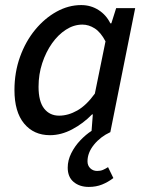

<svg xmlns="http://www.w3.org/2000/svg" viewBox="-20 -521 581 757"><path d="M330 216Q294 216 270.5 196.5Q247 177 247 140Q247 111 261 83Q275 55 297 32Q319 9 341 -5L346 -70H343Q308 -34 264.5 -11Q221 12 177 12Q113 12 75 -34Q37 -80 37 -166Q37 -236 59 -297Q81 -358 118.5 -403.5Q156 -449 203 -475Q250 -501 300 -501Q338 -501 368.5 -481.5Q399 -462 415 -429H419L438 -489H513L415 0Q376 18 350.5 49.5Q325 81 325 115Q325 132 336 142.5Q347 153 363 153Q376 153 385.5 149Q395 145 406 138L427 181Q406 197 382.5 206.5Q359 216 330 216ZM213 -65Q249 -65 285 -85.5Q321 -106 354 -152L396 -358Q377 -394 353.5 -409Q330 -424 305 -424Q271 -424 240 -404Q209 -384 185 -350Q161 -316 146.5 -272Q132 -228 132 -179Q132 -121 154 -93Q176 -65 213 -65Z"/></svg>

Font: Source Sans 3 ExtraLight Medium
Style: Italic
Weight: 500
Italic angle: -11°
Version: Version 3.052;hotconv 1.1.0;makeotfexe 2.6.0